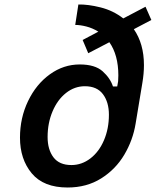

<svg xmlns="http://www.w3.org/2000/svg" viewBox="-20 -827 694 855"><path d="M576 -697Q621 -632 621 -537Q621 -499 614 -458L584 -277Q572 -203 533.5 -138Q495 -73 430.5 -32.5Q366 8 281 8Q174 8 121.5 -55Q69 -118 69 -214Q69 -302 105 -377Q141 -452 202 -496Q263 -540 335 -540Q403 -540 437 -509.5Q471 -479 483 -442H502L506 -465Q507 -474 507 -491Q507 -582 467 -639L373 -590L348 -649L418 -686Q392 -702 364.5 -709Q337 -716 315 -716L329 -807Q372 -808 428 -794Q484 -780 529 -745L628 -797L654 -738ZM465 -316Q465 -372 438.5 -407.5Q412 -443 358 -443Q312 -443 274 -413Q236 -383 214 -331Q192 -279 192 -217Q192 -161 218 -126.5Q244 -92 298 -92Q344 -92 382.5 -121.5Q421 -151 443 -202.5Q465 -254 465 -316Z"/></svg>

Font: Be Vietnam SemiBold
Style: Italic
Weight: 600
Italic angle: -9.556°
Designer: Gabriel Lam
Foundry: TypeRant
Version: Version 3.000